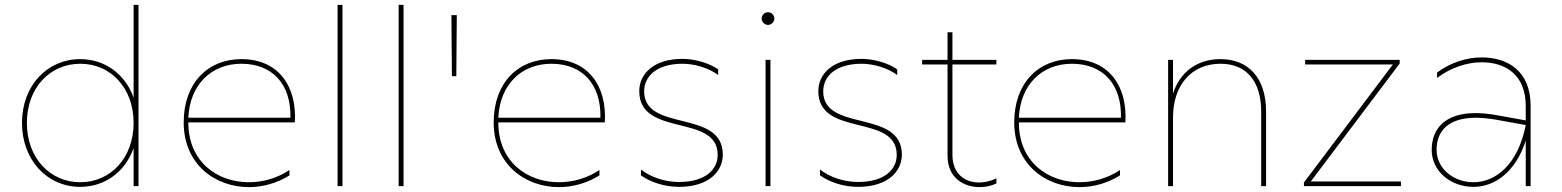

<svg xmlns="http://www.w3.org/2000/svg" viewBox="-20 -762 6395 786"><path d="M308 3C410 3 493 -59 527 -156V0H547V-742H527V-362C493 -458 410 -520 308 -520C174 -520 70 -412 70 -259C70 -106 174 3 308 3ZM309 -16C184 -16 90 -116 90 -259C90 -402 184 -501 309 -501C433 -501 527 -402 527 -259C527 -116 433 -16 309 -16Z M999 4C1056 4 1114 -12 1165 -44V-66C1116 -33 1057 -16 999 -16C872 -16 751 -97 751 -261H1187C1196 -409 1120 -520 968 -520C831 -520 732 -422 732 -261C732 -89 861 4 999 4ZM1169 -280H751C757 -415 845 -501 968 -501C1092 -501 1172 -421 1169 -280Z M1362 0H1382V-742H1362Z M1612 0H1632V-742H1612Z M1830 -450H1848L1850 -700H1828Z M2268 4C2325 4 2383 -12 2434 -44V-66C2385 -33 2326 -16 2268 -16C2141 -16 2020 -97 2020 -261H2456C2465 -409 2389 -520 2237 -520C2100 -520 2001 -422 2001 -261C2001 -89 2130 4 2268 4ZM2438 -280H2020C2026 -415 2114 -501 2237 -501C2361 -501 2441 -421 2438 -280Z M2760 3C2881 3 2939 -60 2939 -129C2939 -317 2617 -219 2617 -388C2617 -451 2670 -501 2774 -501C2823 -501 2881 -484 2920 -455V-478C2885 -503 2826 -521 2774 -521C2654 -521 2597 -458 2597 -389C2597 -198 2918 -299 2918 -128C2918 -67 2867 -17 2759 -17C2700 -17 2642 -38 2604 -68V-44C2643 -16 2701 3 2760 3Z M3114 0H3134V-517H3114ZM3124 -660C3138 -660 3150 -672 3150 -686C3150 -700 3138 -712 3124 -712C3110 -712 3098 -700 3098 -686C3098 -672 3110 -660 3124 -660Z M3493 3C3614 3 3672 -60 3672 -129C3672 -317 3350 -219 3350 -388C3350 -451 3403 -501 3507 -501C3556 -501 3614 -484 3653 -455V-478C3618 -503 3559 -521 3507 -521C3387 -521 3330 -458 3330 -389C3330 -198 3651 -299 3651 -128C3651 -67 3600 -17 3492 -17C3433 -17 3375 -38 3337 -68V-44C3376 -16 3434 3 3493 3Z M4059 -11V-32C4037 -21 4012 -15 3988 -15C3932 -15 3879 -48 3879 -129V-498H4059V-517H3879V-630H3859V-517H3755V-498H3859V-124C3859 -35 3924 4 3990 4C4014 4 4038 -1 4059 -11Z M4399 4C4456 4 4514 -12 4565 -44V-66C4516 -33 4457 -16 4399 -16C4272 -16 4151 -97 4151 -261H4587C4596 -409 4520 -520 4368 -520C4231 -520 4132 -422 4132 -261C4132 -89 4261 4 4399 4ZM4569 -280H4151C4157 -415 4245 -501 4368 -501C4492 -501 4572 -421 4569 -280Z M4976 -520C4880 -520 4810 -466 4782 -379V-517H4762V0H4782V-281C4782 -412 4856 -501 4977 -501C5080 -501 5143 -432 5143 -305V0H5163V-305C5163 -444 5090 -520 4976 -520Z M5318 0H5715V-19H5346L5710 -502V-517H5323V-498H5682L5318 -15Z M6226 0H6246V-329C6246 -469 6155 -527 6045 -527C5983 -527 5916 -505 5863 -465V-443C5919 -485 5985 -507 6045 -507C6147 -507 6226 -453 6226 -328V-269L6110 -290C6077 -296 6047 -299 6021 -299C5894 -299 5841 -234 5841 -148C5841 -62 5918 3 6012 3C6096 3 6183 -54 6226 -186ZM5861 -149C5861 -228 5912 -280 6022 -280C6047 -280 6074 -277 6105 -272L6226 -250C6194 -87 6102 -16 6012 -16C5930 -16 5861 -72 5861 -149Z"/></svg>

Font: Chess Sans Thin
Style: Regular
Weight: 100
Designer: Wolf Bōese
Foundry: Wolf Bōese
Version: Version 7.223;Glyphs 3.3 (3306)